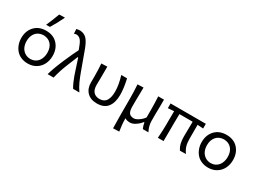

<svg xmlns="http://www.w3.org/2000/svg" viewBox="-42 -1618 3544 2639"><g transform="rotate(30 1730.0 -299.0)"><path d="M314.9 -578.1 254.9 -577.1Q295.4 -667.5 340.8 -789.6L430.7 -791.5Q371.6 -668 314.9 -578.1ZM300.3 11.2Q240.7 11.2 192.4 -10Q144 -31.2 113.3 -67.9Q82.5 -104.5 66.2 -151.4Q49.8 -198.2 49.8 -251Q49.8 -364.3 117.4 -436Q185.1 -507.8 298.8 -507.8Q414.6 -507.8 481 -435.5Q547.4 -363.3 547.4 -251Q547.4 -177.2 517.6 -117.9Q487.8 -58.6 431.2 -23.7Q374.5 11.2 300.3 11.2ZM300.3 -61Q340.8 -62 372.3 -77.9Q403.8 -93.8 423.3 -120.1Q442.9 -146.5 452.9 -179.7Q462.9 -212.9 462.9 -251Q462.9 -334 419.9 -383.5Q377 -433.1 300.3 -436Q220.2 -433.6 177.2 -382.6Q134.3 -331.5 134.3 -251Q134.3 -200.2 151.9 -158.7Q169.4 -117.2 207.8 -89.8Q246.1 -62.5 300.3 -61Z M889.6 -540 982.9 -283.2Q1021 -177.7 1048.1 -119.1Q1075.2 -60.5 1116.2 0H1017.1Q997.1 -31.2 976.6 -77.9Q956.1 -124.5 944.1 -158.7Q932.1 -192.9 914.1 -248L861.8 -408.2H852.5L786.1 -245.1Q734.4 -119.1 707 0H612.3Q643.6 -112.3 717.3 -282.2Q771 -404.8 817.9 -499Q784.7 -594.7 758.1 -630.6Q731.4 -666.5 687.5 -670.9Q672.9 -670.9 647.5 -662.1L643.6 -735.4Q680.2 -742.7 704.1 -742.7Q770.5 -737.8 810.5 -693.1Q850.6 -648.4 889.6 -540Z M1397.9 11.2Q1296.9 11.2 1241 -46.4Q1185.1 -104 1185.1 -199.7Q1185.1 -217.3 1185.5 -243.2Q1186 -269 1186 -279.8Q1186 -402.3 1178.2 -496.1L1271.5 -499.5Q1272.5 -430.2 1270.8 -327.1Q1269 -224.1 1269 -210Q1269 -63.5 1398.4 -59.6Q1438 -60.5 1465.8 -76.2Q1493.7 -91.8 1508.5 -119.6Q1523.4 -147.5 1529.8 -180.4Q1536.1 -213.4 1536.1 -255.9Q1536.1 -364.3 1494.6 -496.1H1586.9Q1619.1 -356.4 1619.1 -251.5Q1619.1 -127.9 1565.2 -58.3Q1511.2 11.2 1397.9 11.2Z M2170.4 -271.5V-157.2Q2170.4 -79.6 2211.9 0H2123.5Q2103 -43 2096.2 -90.8H2087.4Q2056.6 -50.8 2010.5 -19.8Q1964.4 11.2 1923.3 11.2Q1873 11.2 1841.8 -10.7Q1842.3 88.9 1859.9 191.9L1763.2 194.8Q1760.3 84.5 1760.3 -26.9V-271.5Q1760.3 -389.6 1752.4 -496.1L1846.2 -499.5Q1846.7 -460 1844.7 -387.2Q1842.8 -314.5 1842.8 -279.8V-193.4Q1842.8 -127.4 1865 -96.4Q1887.2 -65.4 1940.9 -65.4Q1971.7 -65.4 2015.1 -94.5Q2058.6 -123.5 2087.9 -164.6V-279.8Q2087.9 -390.1 2081.5 -496.1H2172.9Q2174.3 -455.6 2172.4 -379.6Q2170.4 -303.7 2170.4 -271.5Z M2836.9 -496.1V-421.4Q2776.9 -426.3 2745.6 -427.7V-206.1Q2745.6 -140.6 2759 -94.7Q2772.5 -48.8 2808.1 0L2712.9 2Q2686 -38.1 2674.3 -84.5Q2662.6 -130.9 2662.6 -200.2Q2662.6 -230.5 2664.1 -305.2Q2665.5 -379.9 2666 -429.7Q2656.7 -430.2 2637.2 -430.2H2456.1Q2453.6 -382.8 2453.6 -280.3V-216.3Q2453.6 -54.2 2452.1 0H2361.8Q2371.6 -123 2371.6 -220.7V-269Q2371.6 -381.3 2373 -428.2L2277.3 -421.4V-496.1Z M3163.1 11.2Q3103.5 11.2 3055.2 -10Q3006.8 -31.2 2976.1 -67.9Q2945.3 -104.5 2929 -151.4Q2912.6 -198.2 2912.6 -251Q2912.6 -364.3 2980.2 -436Q3047.9 -507.8 3161.6 -507.8Q3277.3 -507.8 3343.8 -435.5Q3410.2 -363.3 3410.2 -251Q3410.2 -177.2 3380.4 -117.9Q3350.6 -58.6 3293.9 -23.7Q3237.3 11.2 3163.1 11.2ZM3163.1 -61Q3203.6 -62 3235.1 -77.9Q3266.6 -93.8 3286.1 -120.1Q3305.7 -146.5 3315.7 -179.7Q3325.7 -212.9 3325.7 -251Q3325.7 -334 3282.7 -383.5Q3239.7 -433.1 3163.1 -436Q3083 -433.6 3040 -382.6Q2997.1 -331.5 2997.1 -251Q2997.1 -200.2 3014.6 -158.7Q3032.2 -117.2 3070.6 -89.8Q3108.9 -62.5 3163.1 -61Z"/></g></svg>

Font: Commissioner Flair
Style: Regular
Weight: 400
Designer: Kostas Bartsokas
Foundry: Kostas Bartsokas
Version: Version 1.000